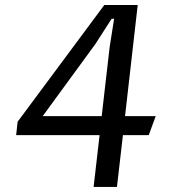

<svg xmlns="http://www.w3.org/2000/svg" viewBox="-20 -735 673 755"><path d="M49.3 -256.3 390.1 -715.3H521.5L471.7 -278.3H592.3L564.9 -203.6H463.4L439.9 0H348.1L371.6 -203.6H43.5ZM379.9 -278.3 411.1 -549.3 428.7 -661.1H418.9L355.5 -562.5L147.9 -278.3Z"/></svg>

Font: Proza Libre
Style: Italic
Weight: 400
Designer: Jasper de Waard
Foundry: Jasper de Waard
Version: Version 1.000; ttfautohint (v1.4.1.8-43bc)